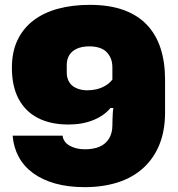

<svg xmlns="http://www.w3.org/2000/svg" viewBox="-20 -760 732 791"><path d="M350 -740Q430 -740 488.5 -719Q547 -698 585 -658Q623 -618 641.5 -561Q660 -504 660 -432V-296Q660 -222 637 -165Q614 -108 571 -68.5Q528 -29 466.5 -9Q405 11 329 11Q261 11 207.5 -4Q154 -19 116 -47Q78 -75 57 -114Q36 -153 32 -201H238Q239 -189 246.5 -178Q254 -167 266.5 -160Q279 -153 294.5 -149Q310 -145 330 -145Q367 -145 392 -156.5Q417 -168 430 -190.5Q443 -213 443 -243Q443 -255 443.5 -267Q444 -279 444.5 -291.5Q445 -304 447 -315H435Q410 -284 365 -265.5Q320 -247 262 -247Q189 -247 137 -273.5Q85 -300 57 -352Q29 -404 29 -481Q29 -546 52 -594.5Q75 -643 117.5 -675.5Q160 -708 219 -724Q278 -740 350 -740ZM348 -569Q318 -569 297 -559.5Q276 -550 265.5 -533Q255 -516 255 -492V-462Q255 -444 261 -430Q267 -416 278 -407Q289 -398 305 -393Q321 -388 340 -388Q360 -388 378.5 -392.5Q397 -397 413.5 -406.5Q430 -416 443 -432V-482Q443 -505 435.5 -521.5Q428 -538 416 -548.5Q404 -559 386.5 -564Q369 -569 348 -569Z"/></svg>

Font: Hubot Sans Condensed ExtraLight Black
Style: Regular
Weight: 900
Version: Version 2.000